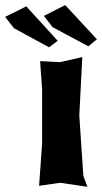

<svg xmlns="http://www.w3.org/2000/svg" viewBox="-105 -718 396 746"><path d="M50.8 -480.5 58.6 -371.1V-160.2L46.9 3.9L128.9 -7.8L234.4 7.8L218.8 -35.2L203.1 -269.5L214.8 -496.1L128.9 -476.6ZM-85 -652.3 -50.8 -608.4 85.9 -534.2 119.1 -559.6 -2.9 -693.4ZM65.4 -656.2 99.6 -612.3 238.3 -538.1 271.5 -565.4 148.4 -698.2Z"/></svg>

Font: MaokenAssortedSans-TC
Style: Regular
Weight: 500
Version: Version 0.83